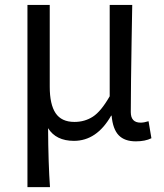

<svg xmlns="http://www.w3.org/2000/svg" viewBox="-20 -563 668 782"><path d="M91.8 199.2V-543H182.6V-210Q182.6 -137.7 206.5 -102.1Q230.5 -66.4 283.2 -66.4Q325.2 -66.4 358.4 -87.9Q391.6 -109.4 426.8 -170.9V-543H518.6Q517.6 -493.2 516.1 -401.4Q514.6 -309.6 513.7 -236.8Q512.7 -164.1 512.7 -106.4Q512.7 -63.5 552.7 -63.5Q566.4 -63.5 585 -69.3L596.7 0Q571.3 12.7 533.2 12.7Q487.3 12.7 463.4 -12.2Q439.5 -37.1 434.6 -91.8H432.6Q374 10.7 281.2 10.7Q208 10.7 175.8 -41Q176.8 105.5 183.6 199.2Z"/></svg>

Font: Bpmf Zihi Sans Regular
Style: Regular
Weight: 400
Foundry: But Ko
Version: Version 1.320